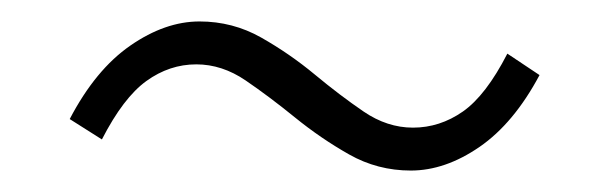

<svg xmlns="http://www.w3.org/2000/svg" viewBox="-20 -454 568 179"><path d="M363 -295Q332 -295 305.5 -310Q279 -325 255 -344.5Q231 -364 209 -379Q187 -394 163 -394Q138 -394 116.5 -378.5Q95 -363 75 -324L45 -343Q69 -389 101.5 -411.5Q134 -434 166 -434Q197 -434 223.5 -419Q250 -404 273.5 -384.5Q297 -365 319 -350Q341 -335 365 -335Q390 -335 411.5 -350Q433 -365 453 -404L483 -384Q459 -339 427 -317Q395 -295 363 -295Z"/></svg>

Font: Noto Sans KR Thin ExtraLight
Style: Regular
Weight: 250
Version: Version 2.004-H2;hotconv 1.0.118;makeotfexe 2.5.65603